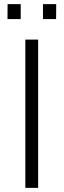

<svg xmlns="http://www.w3.org/2000/svg" viewBox="-20 -916 310 936"><path d="M103.5 -723H166V0H103.5ZM189.5 -823V-896H254L253.5 -823ZM16.5 -823 17 -896H81V-823Z"/></svg>

Font: Public Sans Thin ExtraLight
Style: Regular
Weight: 250
Version: Version 1.007